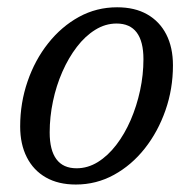

<svg xmlns="http://www.w3.org/2000/svg" viewBox="-20 -484 518 514"><path d="M293.5 -464.5Q341 -464.5 374.2 -445.5Q407.5 -426.5 425.2 -391.8Q443 -357 443 -309Q443 -246 423 -188.8Q403 -131.5 367.8 -86.8Q332.5 -42 285.2 -16Q238 10 183 10Q136 10 102.8 -9Q69.5 -28 51.8 -63Q34 -98 34 -145.5Q34 -208.5 53.8 -266Q73.5 -323.5 109 -368.2Q144.5 -413 191.5 -438.8Q238.5 -464.5 293.5 -464.5ZM185 -33.5Q215 -33.5 242 -50.2Q269 -67 291.2 -96Q313.5 -125 329.8 -162.5Q346 -200 355 -241.8Q364 -283.5 364 -325.5Q364 -373 346 -397Q328 -421 292 -421Q262 -421 235 -404.2Q208 -387.5 185.8 -358.5Q163.5 -329.5 147 -292Q130.5 -254.5 121.8 -212.8Q113 -171 113 -129.5Q113 -82 131 -57.8Q149 -33.5 185 -33.5Z"/></svg>

Font: Newsreader
Style: Italic
Weight: 400
Italic angle: -17°
Designer: Hugues Gentile
Foundry: Production Type
Version: Version 1.003